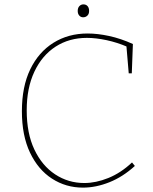

<svg xmlns="http://www.w3.org/2000/svg" viewBox="-20 -851 699 877"><path d="M359 6Q281 6 217.5 -35Q154 -76 117 -154Q80 -232 80 -343Q80 -455 118 -534Q156 -613 224 -655.5Q292 -698 380 -698Q426 -698 479 -686.5Q532 -675 587 -650L582 -516H568L557 -646L562 -637Q516 -657 467 -667.5Q418 -678 377 -678Q296 -678 234 -638Q172 -598 137 -523.5Q102 -449 102 -347Q102 -242 137 -168Q172 -94 232 -54.5Q292 -15 365 -15Q418 -15 475 -38Q532 -61 583 -109L596 -93Q541 -43 479.5 -18.5Q418 6 359 6ZM360 -772Q349 -772 342 -780Q335 -788 335 -801Q335 -815 342.5 -823Q350 -831 361 -831Q373 -831 380 -823Q387 -815 387 -801Q387 -787 379 -779.5Q371 -772 360 -772Z"/></svg>

Font: Bitter Thin Thin
Style: Regular
Weight: 250
Version: Version 2.002